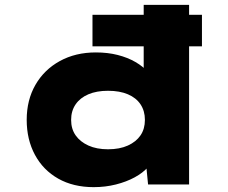

<svg xmlns="http://www.w3.org/2000/svg" viewBox="-20 -760 941 791"><path d="M361 -569V-699H812V-569ZM366 11Q282 11 220 -24Q158 -59 124 -122Q90 -185 90 -266Q90 -348 126 -410.5Q162 -473 226.5 -508.5Q291 -544 375 -544Q424 -544 465 -533.5Q506 -523 538 -504.5Q570 -486 590 -462.5Q610 -439 615 -413L572 -401V-740H759V0H590L577 -133L614 -121Q610 -95 589.5 -71.5Q569 -48 535 -29.5Q501 -11 457.5 0Q414 11 366 11ZM425 -145Q473 -145 507 -160.5Q541 -176 559 -202.5Q577 -229 577 -266Q577 -303 559 -330Q541 -357 507 -371.5Q473 -386 425 -386Q378 -386 344 -371.5Q310 -357 291.5 -330Q273 -303 273 -266Q273 -229 291.5 -202.5Q310 -176 344 -160.5Q378 -145 425 -145Z"/></svg>

Font: Lexend Peta ExtraBold
Style: Regular
Weight: 800
Version: Version 1.007